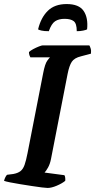

<svg xmlns="http://www.w3.org/2000/svg" viewBox="-30 -928 470 948"><path d="M205 0Q198 0 177 -2.5Q156 -5 127.5 -9.5Q99 -14 70.5 -18.5Q42 -23 20 -27.5Q-2 -32 -10 -35Q-8 -44 -3.5 -53Q1 -62 5 -65L36 -69Q58 -73 71 -83Q84 -93 91.5 -114.5Q99 -136 106 -172L183 -566Q192 -613 203.5 -628.5Q215 -644 217 -645H120Q118 -648 115.5 -655Q113 -662 113 -671Q120 -678 134 -685.5Q148 -693 162 -698.5Q176 -704 181 -704H411Q414 -700 417.5 -689Q421 -678 419 -663L370 -650Q337 -642 324.5 -623Q312 -604 304 -564L222 -144Q217 -118 207 -100.5Q197 -83 190 -76L288 -63Q291 -59 292 -50Q293 -41 292 -35Q276 -22 250 -11Q224 0 205 0ZM211 -774Q188 -774 175 -777Q162 -780 158 -783Q172 -841 206 -874.5Q240 -908 299 -908Q360 -908 383 -874Q406 -840 400 -783Q395 -780 380.5 -777Q366 -774 349 -774Q349 -812 334 -823.5Q319 -835 289 -835Q260 -835 242 -823Q224 -811 211 -774Z"/></svg>

Font: Texturina Medium 12pt
Style: Bold Italic
Weight: 700
Italic angle: -11°
Version: Version 1.002